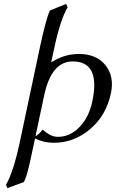

<svg xmlns="http://www.w3.org/2000/svg" viewBox="-20 -718 592 982"><path d="M102.5 212.9 18.1 244.1 10.7 227.1Q48.3 162.6 81.5 7.8L183.1 -471.2Q214.4 -618.2 234.9 -664.1L318.4 -698.2L325.7 -680.2Q288.6 -617.7 257.3 -471.2L241.7 -398.9Q307.6 -441.9 383.8 -441.9Q473.6 -441.9 519.5 -384.5Q565.4 -327.1 547.4 -241.2Q523.4 -127.4 440.9 -57.6Q358.4 12.2 255.4 12.2Q203.1 12.2 159.2 -9.8L136.7 95.2Q117.7 183.6 102.5 212.9ZM452.1 -199.2Q495.6 -404.3 351.1 -403.8Q243.2 -403.8 206.1 -231L161.6 -22Q173.8 -25.4 198.7 -55.2Q237.8 -18.1 275.9 -18.1Q337.9 -18.1 386.5 -68.1Q435.1 -118.2 452.1 -199.2Z"/></svg>

Font: Linux Biolinum
Style: Italic
Weight: 400
Italic angle: -12°
Designer: Philipp H. Poll
Foundry: Philipp H. Poll
Version: Version 1.1.3 ; ttfautohint (v0.9)